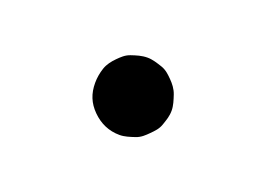

<svg xmlns="http://www.w3.org/2000/svg" viewBox="-35 -147 299 217"><g transform="rotate(20 115.0 -38.5)"><path d="M70 -38C70 -25 74 -15 83 -6C92 3 103 8 116 8C122 8 128 6 134 4C140 2 144 -2 148 -6C152 -10 156 -14 158 -20C160 -26 162 -31 162 -38C162 -44 160 -50 158 -56C156 -62 152 -67 148 -71C144 -75 140 -79 134 -81C128 -83 122 -85 116 -85C109 -85 103 -83 97 -81C91 -79 87 -75 83 -71C79 -67 75 -62 73 -56C71 -50 70 -44 70 -38Z"/></g></svg>

Font: SVN-Aleo
Style: Light
Weight: 300
Designer: Alessio Laiso
Version: Version 1.2.2